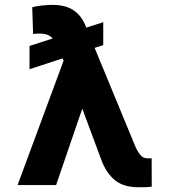

<svg xmlns="http://www.w3.org/2000/svg" viewBox="-20 -771 708 800"><path d="M410.2 -678.6V-583.1L374.3 -571.4L541.9 -165.5Q550.1 -144.9 562.5 -128Q574.9 -111.2 594.8 -111.2H611.9L612.2 6.4Q602.3 8.5 588.1 8.9Q573.9 9.2 556.8 9.2Q495 9.2 459.3 -19.9Q423.7 -49 403.4 -101.6L322.8 -318.5L213.8 0H53.3L245 -518.1L240.8 -527.7L103 -482.6V-579.5L199.6 -610.8Q181.5 -631 147.4 -631Q141.7 -631 134.4 -630.9Q127.1 -630.7 117.9 -629.6L114.3 -740.8Q130.7 -745.7 156.1 -748.2Q181.5 -750.7 197.8 -750.7Q252.8 -750.7 285.7 -728.7Q318.5 -706.7 335.2 -666.5L339.5 -655.9Z"/></svg>

Font: Inter Zeller
Style: Bold
Weight: 700
Designer: Rasmus Andersson; Joe Bland
Foundry: zeller
Version: Version 3.015;git-dec3a8cb1